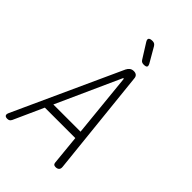

<svg xmlns="http://www.w3.org/2000/svg" viewBox="-290 -1054 1168 1168"><g transform="rotate(45 294.0 -470.0)"><path d="M405 -7 386 -200H124L37 -7Q33 1 27 5.5Q21 10 10 10Q-5 10 -10 2Q-15 -6 -7 -23L307 -711Q314 -725 324.5 -732.5Q335 -740 350 -740Q365 -740 373.5 -732.5Q382 -725 383 -711L455 -23Q457 -6 449 2Q441 10 426 10Q415 10 410.5 5.5Q406 1 405 -7ZM381 -250 340 -660Q339 -665 336.5 -665Q334 -665 332 -660L147 -250ZM364 -810Q355 -810 348.5 -813Q342 -816 337 -824L278 -918Q268 -934 274 -942Q280 -950 300 -950Q311 -950 317.5 -946Q324 -942 329 -934L384 -839Q392 -824 387.5 -817Q383 -810 364 -810Z"/></g></svg>

Font: Maple Mono NL Thin
Style: Italic
Weight: 250
Italic angle: -10°
Monospace: yes
Designer: subframe7536
Version: Version 7.000